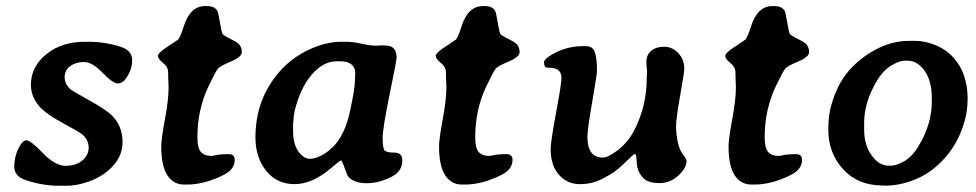

<svg xmlns="http://www.w3.org/2000/svg" viewBox="-20 -594 3176 625"><path d="M248 -156.2Q238.3 -164.6 187.7 -191.7Q137.2 -218.8 116.2 -239.3Q80.6 -273.9 80.6 -317.9Q80.6 -376 130.1 -417Q179.7 -458 255.9 -458H268.1Q323.7 -458 375 -440.9Q410.2 -429.2 410.2 -397.7Q410.2 -366.2 388.7 -336.9Q377.9 -322.3 362.8 -322.3Q347.7 -322.3 314 -357.2Q280.3 -392.1 253.4 -392.1Q226.6 -392.1 208.5 -378.7Q190.4 -365.2 190.4 -342.5Q190.4 -319.8 210.9 -302.2Q215.3 -298.3 270.8 -267.3Q326.2 -236.3 344.7 -217.8Q378.9 -183.6 378.9 -131.1Q378.9 -78.6 332.5 -39.1Q304.7 -15.1 266.8 -2.2Q229 10.7 196.3 10.7H172.4Q119.1 10.7 64.9 -7.3Q26.4 -20 26.4 -51.3Q26.4 -82.5 39.6 -109.9Q52.7 -137.2 66.2 -137.2Q79.6 -137.2 119.6 -95.7Q159.7 -54.2 193.4 -54.2Q227.1 -54.2 247.8 -71.5Q268.6 -88.9 268.6 -113.8Q268.6 -138.7 248 -156.2Z M622.6 -147Q622.6 -112.3 633.8 -99.4Q645 -86.4 668.9 -86.4L675.8 -87.4L689.9 -90.3Q704.1 -92.3 724.1 -92.3Q744.1 -92.3 744.1 -73.7Q744.1 -42.5 707.5 -24.4Q645 6.8 588.9 6.8H579.6Q544.4 6.8 524.7 -23.7Q504.9 -54.2 504.9 -117.7Q504.9 -141.1 516.8 -205.3Q528.8 -269.5 528.8 -308.6L528.3 -325.2L527.8 -333.5L527.3 -358.4Q527.3 -376 510.7 -389.2Q494.1 -402.3 494.1 -412.1Q494.1 -421.9 526.9 -443.1Q559.6 -464.4 560.1 -465.3Q568.4 -476.6 577.6 -506.8Q598.6 -574.2 647.5 -574.2H655.3Q676.3 -574.2 686.5 -560.5Q690.4 -555.2 695.8 -521.5Q701.2 -487.8 704.8 -482.9Q708.5 -478 745.1 -459.5Q767.1 -448.2 767.1 -424.3Q767.1 -408.7 732.2 -394Q697.3 -379.4 689.9 -371.1Q682.6 -362.8 659.7 -314.9Q622.6 -238.3 622.6 -147Z M1136.2 -359.4Q1136.2 -374 1124 -384.3Q1111.8 -394.5 1087.4 -394.5H1075.7Q1028.3 -394.5 988.3 -343.3Q965.8 -314.5 950.4 -271Q935.1 -227.5 935.1 -200.2L934.1 -191.9V-166.5Q934.1 -126 950.9 -101.6Q967.8 -77.1 989.3 -77.1Q1010.3 -77.1 1038.6 -95.2Q1097.7 -133.3 1118.2 -227.1Q1135.3 -304.2 1135.3 -331.5L1136.2 -352.1ZM1271 -406.2Q1271 -397.5 1248.3 -286.9Q1225.6 -176.3 1225.6 -144.3Q1225.6 -112.3 1231.7 -104.7Q1237.8 -97.2 1263.7 -97.2Q1289.6 -97.2 1289.6 -72.3Q1289.6 -37.1 1257.3 -20Q1214.8 2.4 1174.3 2.4Q1133.8 2.4 1114.7 -17.6Q1110.4 -22.5 1101.8 -47.1Q1093.3 -71.8 1090.1 -71.8Q1086.9 -71.8 1059.1 -47.9Q997.1 5.4 939 5.4Q880.9 5.4 846.2 -38.3Q811.5 -82 811.5 -146.5Q811.5 -272.9 892.1 -363.3Q932.1 -407.7 986.8 -432.9Q1041.5 -458 1090.3 -458H1109.4Q1128.4 -458 1157 -451.7Q1185.5 -445.3 1205.1 -445.3L1221.2 -446.3L1234.9 -445.8Q1271 -445.8 1271 -406.2Z M1526.9 -147Q1526.9 -112.3 1538.1 -99.4Q1549.3 -86.4 1573.2 -86.4L1580.1 -87.4L1594.2 -90.3Q1608.4 -92.3 1628.4 -92.3Q1648.4 -92.3 1648.4 -73.7Q1648.4 -42.5 1611.8 -24.4Q1549.3 6.8 1493.2 6.8H1483.9Q1448.7 6.8 1429 -23.7Q1409.2 -54.2 1409.2 -117.7Q1409.2 -141.1 1421.1 -205.3Q1433.1 -269.5 1433.1 -308.6L1432.6 -325.2L1432.1 -333.5L1431.6 -358.4Q1431.6 -376 1415 -389.2Q1398.4 -402.3 1398.4 -412.1Q1398.4 -421.9 1431.2 -443.1Q1463.9 -464.4 1464.4 -465.3Q1472.7 -476.6 1481.9 -506.8Q1502.9 -574.2 1551.8 -574.2H1559.6Q1580.6 -574.2 1590.8 -560.5Q1594.7 -555.2 1600.1 -521.5Q1605.5 -487.8 1609.1 -482.9Q1612.8 -478 1649.4 -459.5Q1671.4 -448.2 1671.4 -424.3Q1671.4 -408.7 1636.5 -394Q1601.6 -379.4 1594.2 -371.1Q1586.9 -362.8 1564 -314.9Q1526.9 -238.3 1526.9 -147Z M2084 -391.6Q2084 -415.5 2099.9 -428.7Q2115.7 -441.9 2141.8 -441.9Q2168 -441.9 2187.7 -421.4Q2207.5 -400.9 2207.5 -369.6Q2207.5 -358.9 2194.1 -283.7Q2180.7 -208.5 2180.7 -182.9Q2180.7 -157.2 2186.5 -130.6Q2192.4 -104 2203.6 -90.6Q2214.8 -77.1 2214.8 -69.8Q2214.8 -47.4 2188.5 -22.7Q2162.1 2 2126.7 2Q2091.3 2 2075.2 -13.2Q2059.1 -28.3 2053.7 -53.2Q2053.2 -55.7 2052 -74.2Q2050.8 -92.8 2046.9 -92.8Q2043 -92.8 2025.9 -75.7Q2008.8 -58.6 1992.7 -44.7Q1976.6 -30.8 1942.4 -12.7Q1908.2 5.4 1867.4 5.4Q1826.7 5.4 1799.6 -24.9Q1772.5 -55.2 1772.5 -108.9Q1772.5 -132.3 1790 -226.6Q1807.6 -320.8 1807.6 -339.4Q1807.6 -357.9 1796.9 -366Q1786.1 -374 1761.2 -374Q1751 -374 1751 -391.6Q1751 -399.9 1768.1 -411.1Q1817.9 -443.8 1877.9 -443.8H1888.2Q1908.2 -443.8 1915.8 -425.8Q1923.3 -407.7 1923.3 -362.3Q1923.3 -352.5 1907.7 -262Q1892.1 -171.4 1892.1 -149.4Q1892.1 -81.1 1941.9 -81.1Q1960.4 -81.1 1992.4 -106.2Q2024.4 -131.3 2044.4 -169.4Q2085.4 -248.5 2085.4 -341.8L2086.4 -362.8Q2084 -385.7 2084 -391.6Z M2469.2 -147Q2469.2 -112.3 2480.5 -99.4Q2491.7 -86.4 2515.6 -86.4L2522.5 -87.4L2536.6 -90.3Q2550.8 -92.3 2570.8 -92.3Q2590.8 -92.3 2590.8 -73.7Q2590.8 -42.5 2554.2 -24.4Q2491.7 6.8 2435.5 6.8H2426.3Q2391.1 6.8 2371.3 -23.7Q2351.6 -54.2 2351.6 -117.7Q2351.6 -141.1 2363.5 -205.3Q2375.5 -269.5 2375.5 -308.6L2375 -325.2L2374.5 -333.5L2374 -358.4Q2374 -376 2357.4 -389.2Q2340.8 -402.3 2340.8 -412.1Q2340.8 -421.9 2373.5 -443.1Q2406.2 -464.4 2406.7 -465.3Q2415 -476.6 2424.3 -506.8Q2445.3 -574.2 2494.1 -574.2H2502Q2522.9 -574.2 2533.2 -560.5Q2537.1 -555.2 2542.5 -521.5Q2547.9 -487.8 2551.5 -482.9Q2555.2 -478 2591.8 -459.5Q2613.8 -448.2 2613.8 -424.3Q2613.8 -408.7 2578.9 -394Q2543.9 -379.4 2536.6 -371.1Q2529.3 -362.8 2506.3 -314.9Q2469.2 -238.3 2469.2 -147Z M2934.6 -396.5H2925.8Q2906.7 -396.5 2880.4 -380.1Q2854 -363.8 2835.4 -332.5Q2793 -261.7 2793 -194.8V-171.9Q2793 -122.6 2817.1 -88.6Q2841.3 -54.7 2872.1 -54.7H2880.9Q2897.5 -54.7 2923.3 -69.1Q2949.2 -83.5 2970.7 -119.6Q3013.2 -190.4 3013.2 -262.2V-275.9Q3013.2 -330.6 2989.7 -363.5Q2966.3 -396.5 2934.6 -396.5ZM2938 -460.9H2960.9Q2991.2 -460.9 3025.4 -447Q3059.6 -433.1 3083.5 -406.7Q3129.9 -355.5 3129.9 -272L3129.4 -264.6Q3129.4 -218.8 3108.6 -166Q3087.9 -113.3 3048.1 -71.5Q3008.3 -29.8 2959 -9.8Q2909.7 10.3 2860.8 10.3L2853.5 9.8Q2772.5 9.8 2724.4 -43.2Q2676.3 -96.2 2676.3 -171.4V-179.2L2676.8 -186.5Q2676.8 -233.4 2697.8 -286.9Q2718.8 -340.3 2756.1 -377.7Q2793.5 -415 2841.1 -438Q2888.7 -460.9 2938 -460.9Z"/></svg>

Font: Averia Serif Libre
Style: Bold Italic
Weight: 700
Italic angle: -6.90001°
Version: Version 1.002